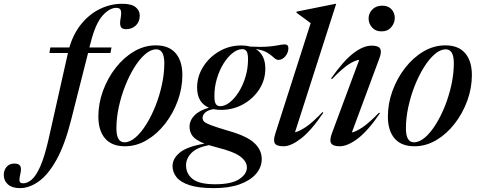

<svg xmlns="http://www.w3.org/2000/svg" viewBox="-197 -763 2538 1016"><path d="M179 -127Q146 3.5 101.8 82.8Q57.5 162 7.8 197.2Q-42 232.5 -91.5 232.5Q-132.5 232.5 -154.8 213Q-177 193.5 -177 162.5Q-177 138 -162.2 120.2Q-147.5 102.5 -121 102.5Q-97.5 102.5 -90 115Q-82.5 127.5 -89.5 158Q-96.5 188.5 -92.8 197.8Q-89 207 -74.5 207Q-51.5 207 -28.5 186.8Q-5.5 166.5 16.5 116.8Q38.5 67 59 -22L162.5 -482.5H64.5L69.5 -512H170Q192 -586.5 234.8 -638Q277.5 -689.5 333 -716.2Q388.5 -743 449.5 -743Q499 -743 520.8 -725Q542.5 -707 542.5 -680.5Q542.5 -648 521.8 -628.2Q501 -608.5 469.5 -608.5Q447.5 -608.5 441.5 -623Q435.5 -637.5 441.5 -667.5Q447 -698 441.5 -709.8Q436 -721.5 419.5 -721.5Q381.5 -721.5 344.5 -679Q307.5 -636.5 282.5 -536L276 -512H393L387.5 -482.5H269Z M627.5 -523Q697 -523 732.5 -481.5Q768 -440 768 -365.5Q768 -296.5 743.5 -229.5Q719 -162.5 676.5 -108Q634 -53.5 579.2 -21.2Q524.5 11 464 11Q394.5 11 359 -30.5Q323.5 -72 323.5 -146.5Q323.5 -215.5 348 -282.5Q372.5 -349.5 415 -404Q457.5 -458.5 512.2 -490.8Q567 -523 627.5 -523ZM461.5 -10Q490.5 -10 520.2 -35.8Q550 -61.5 577.2 -105.2Q604.5 -149 626 -203.2Q647.5 -257.5 660 -315.8Q672.5 -374 672.5 -428Q672.5 -502 630 -502Q601 -502 571.2 -476.2Q541.5 -450.5 514.2 -406.8Q487 -363 465.5 -308.8Q444 -254.5 431.5 -196.2Q419 -138 419 -84Q419 -10 461.5 -10Z M935 232.5Q854 232.5 806 216.8Q758 201 737 174.5Q716 148 716 116Q716 76.5 754 44.8Q792 13 885 -3Q838.5 -21.5 822.2 -43Q806 -64.5 806 -92Q806 -126 832.5 -152.8Q859 -179.5 908.5 -193Q846 -220 846 -299.5Q846 -358.5 877.8 -409.2Q909.5 -460 962.8 -491.2Q1016 -522.5 1080.5 -522.5Q1105.5 -522.5 1126.5 -516.5Q1186 -513.5 1221.2 -516.5Q1256.5 -519.5 1276.5 -523.8Q1296.5 -528 1309.5 -528Q1329 -528 1329 -508Q1329 -484.5 1313 -465.2Q1297 -446 1276.5 -446Q1264.5 -446 1252.5 -457.8Q1240.5 -469.5 1218.8 -483.5Q1197 -497.5 1157 -503.5Q1207 -472 1207 -400.5Q1207 -339.5 1174.8 -290Q1142.5 -240.5 1089.2 -211Q1036 -181.5 972.5 -181.5Q950.5 -181.5 931.5 -185.5Q901.5 -179.5 888.2 -166.8Q875 -154 875 -139Q875 -128 882.8 -119.8Q890.5 -111.5 919.5 -100.5Q948.5 -89.5 1012.5 -70.5Q1109.5 -43 1148.8 -6.2Q1188 30.5 1188 78.5Q1188 121.5 1158.5 156.2Q1129 191 1072.5 211.8Q1016 232.5 935 232.5ZM968 -201Q992.5 -201 1018.5 -221.2Q1044.5 -241.5 1066.5 -276.5Q1088.5 -311.5 1102 -356.2Q1115.5 -401 1115.5 -450Q1115.5 -479.5 1108 -491.2Q1100.5 -503 1085 -503Q1060.5 -503 1034.5 -482.8Q1008.5 -462.5 986.5 -427.5Q964.5 -392.5 951 -347.8Q937.5 -303 937.5 -254Q937.5 -224.5 945 -212.8Q952.5 -201 968 -201ZM787.5 112Q787.5 156 822.2 184Q857 212 942 212Q1027.5 212 1068.5 185.2Q1109.5 158.5 1109.5 123Q1109.5 91.5 1074.5 65.2Q1039.5 39 949 16.5Q927 11 908.5 5Q845 17 816.2 46.2Q787.5 75.5 787.5 112Z M1447 -640.5Q1433.5 -650.5 1413.2 -665.5Q1393 -680.5 1371.5 -696L1372.5 -701.5L1579 -743H1582L1364 -63Q1386 -67.5 1421.8 -91.2Q1457.5 -115 1509.5 -170L1514 -166.5Q1450 -72 1396.5 -30.5Q1343 11 1304 11Q1267 11 1257.5 -4.2Q1248 -19.5 1260 -56.5Z M1753.5 -665Q1753.5 -692.5 1773.2 -712.8Q1793 -733 1826 -733Q1857 -733 1874.5 -714Q1892 -695 1892 -668.5Q1892 -641 1873.2 -619Q1854.5 -597 1821.5 -597Q1790 -597 1771.8 -617.8Q1753.5 -638.5 1753.5 -665ZM1559 -56.5 1704 -446.5Q1680 -443.5 1646.2 -421.2Q1612.5 -399 1560 -344.5L1555 -348Q1620 -440.5 1672.5 -481Q1725 -521.5 1770 -521.5Q1806 -521.5 1814.8 -505.2Q1823.5 -489 1811.5 -457L1665 -62Q1687 -66.5 1721.5 -89.5Q1756 -112.5 1809 -167L1813.5 -163.5Q1750 -70.5 1696.2 -29.8Q1642.5 11 1600.5 11Q1565.5 11 1555.5 -4.5Q1545.5 -20 1559 -56.5Z M2159.5 -523Q2229 -523 2264.5 -481.5Q2300 -440 2300 -365.5Q2300 -296.5 2275.5 -229.5Q2251 -162.5 2208.5 -108Q2166 -53.5 2111.2 -21.2Q2056.5 11 1996 11Q1926.5 11 1891 -30.5Q1855.5 -72 1855.5 -146.5Q1855.5 -215.5 1880 -282.5Q1904.5 -349.5 1947 -404Q1989.5 -458.5 2044.2 -490.8Q2099 -523 2159.5 -523ZM1993.5 -10Q2022.5 -10 2052.2 -35.8Q2082 -61.5 2109.2 -105.2Q2136.5 -149 2158 -203.2Q2179.5 -257.5 2192 -315.8Q2204.5 -374 2204.5 -428Q2204.5 -502 2162 -502Q2133 -502 2103.2 -476.2Q2073.5 -450.5 2046.2 -406.8Q2019 -363 1997.5 -308.8Q1976 -254.5 1963.5 -196.2Q1951 -138 1951 -84Q1951 -10 1993.5 -10Z"/></svg>

Font: Newsreader 72pt Medium
Style: Italic
Weight: 500
Italic angle: -17°
Designer: Hugues Gentile
Foundry: Production Type
Version: Version 1.003; ttfautohint (v1.8.3)